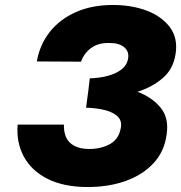

<svg xmlns="http://www.w3.org/2000/svg" viewBox="-20 -734 728 772"><path d="M333 18Q237 18 172 -14.5Q107 -47 76 -104Q45 -161 51 -233H237Q236 -184 261.5 -160Q287 -136 335 -135Q381 -134 418 -152.5Q455 -171 464 -212Q473 -244 455.5 -263Q438 -282 403 -291Q368 -300 326 -301L335 -368L341 -419Q378 -420 411.5 -428.5Q445 -437 467.5 -454Q490 -471 495 -498Q500 -527 479.5 -544Q459 -561 423 -561Q376 -563 346.5 -541Q317 -519 306 -486L128 -487Q140 -555 180.5 -606Q221 -657 285.5 -685.5Q350 -714 434 -714Q510 -714 570.5 -691Q631 -668 663.5 -624Q696 -580 686 -517Q677 -457 635 -420.5Q593 -384 533 -365Q591 -343 625.5 -301.5Q660 -260 650 -193Q641 -125 597.5 -78Q554 -31 485.5 -6.5Q417 18 333 18Z"/></svg>

Font: Jost* Heavy
Style: Italic
Weight: 800
Italic angle: -10°
Version: Version 3.7